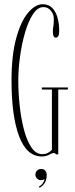

<svg xmlns="http://www.w3.org/2000/svg" viewBox="-20 -730 356 908"><path d="M178 10Q106.5 10 70.5 -85.2Q34.5 -180.5 34.5 -349Q34.5 -468.5 56.5 -548.8Q78.5 -629 112.5 -669.5Q146.5 -710 182 -710Q210.5 -710 227.5 -692Q244.5 -674 252.2 -645.8Q260 -617.5 260 -586.5Q260 -566 255.5 -559Q251 -552 243.5 -552Q230 -552 230 -581Q230 -594.5 232.2 -605.2Q234.5 -616 234.5 -640Q234.5 -662.5 220.5 -679.5Q206.5 -696.5 185.5 -696.5Q158 -696.5 136 -663Q114 -629.5 98.5 -576.2Q83 -523 74.8 -462.8Q66.5 -402.5 66.5 -349Q66.5 -294 72.8 -233.2Q79 -172.5 92.5 -119.8Q106 -67 127.8 -34Q149.5 -1 180 -1Q196 -1 208.2 -8Q220.5 -15 225.5 -22V-306.5H178V-316.5H301V-306.5H255.5V0H244.5Q244.5 -1 242 -3.8Q239.5 -6.5 234 -6.5Q227.5 -6.5 212.2 1.8Q197 10 178 10ZM167.5 158 164 152Q175 147 182 137Q189 127 191 117.5Q183 122 174 122Q162.5 122 155 114.2Q147.5 106.5 147.5 95.5Q147.5 84 155.5 76.5Q163.5 69 174.5 69Q188.5 69 194.8 78Q201 87 201 97.5Q201 120 191.5 135Q182 150 167.5 158Z"/></svg>

Font: Imbue 100pt Thin
Style: Regular
Weight: 100
Designer: Tyler Finck
Foundry: Etcetera Type Company
Version: Version 1.102; ttfautohint (v1.8.3)